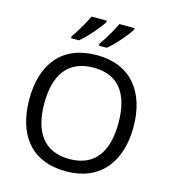

<svg xmlns="http://www.w3.org/2000/svg" viewBox="-135 -1053 1050 1173"><g transform="rotate(15 390.5 -467.0)"><path d="M570 -934V-944H474C453 -899 415 -834 387 -796V-784H437C482 -820 549 -899 570 -934ZM394 -934V-944H298C276 -899 239 -834 211 -796V-784H261C306 -820 373 -899 394 -934ZM720 -358C720 -580 606 -725 392 -725C168 -725 61 -578 61 -359C61 -138 168 10 391 10C606 10 720 -137 720 -358ZM156 -358C156 -538 230 -646 392 -646C553 -646 625 -538 625 -358C625 -178 553 -68 391 -68C230 -68 156 -178 156 -358Z"/></g></svg>

Font: Noto Sans Bhaiksuki
Style: Regular
Weight: 400
Designer: Monotype Design Team
Foundry: Monotype Imaging Inc.
Version: Version 2.002